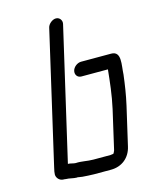

<svg xmlns="http://www.w3.org/2000/svg" viewBox="-117 -822 744 937"><g transform="rotate(-15 255.0 -353.5)"><path d="M304 -439H438C432 -380 425 -313 410 -246L365 -50C363 -43 360 -39 357 -34C353 -34 346 -32 342 -32H256C224 -32 197 -40 168 -38C156 -38 144 -44 130 -44L284 -710C288 -728 275 -745 257 -745C239 -745 218 -728 214 -710L61 -46C57 -30 55 -18 55 -10C55 6 69 24 90 24C93 24 96 24 101 25C120 25 137 32 156 32C159 31 161 31 162 32L182 35C199 36 221 38 240 38H326C381 38 423 4 435 -50L480 -245C492 -298 499 -346 505 -395C507 -442 527 -509 473 -509H321C302 -509 281 -493 277 -474C273 -455 285 -439 304 -439ZM438 -439Z"/></g></svg>

Font: Electronic
Style: BdIt
Weight: 700
Version: Version 1.011